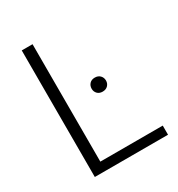

<svg xmlns="http://www.w3.org/2000/svg" viewBox="-170 -822 867 934"><g transform="rotate(-30 263.5 -355.5)"><path d="M501.5 -51.3V0H90.3V-710.9H150.9V-51.3ZM291.5 -379.4Q291.5 -396 302.2 -407.5Q313 -418.9 331.5 -418.9Q350.1 -418.9 361.1 -407.5Q372.1 -396 372.1 -379.4Q372.1 -362.8 361.1 -351.6Q350.1 -340.3 331.5 -340.3Q313 -340.3 302.2 -351.6Q291.5 -362.8 291.5 -379.4Z"/></g></svg>

Font: Vazirmatn RD ExtraLight
Style: Regular
Weight: 200
Designer: Saber Rastikerdar
Foundry: Saber Rastikerdar
Version: Version 32.102